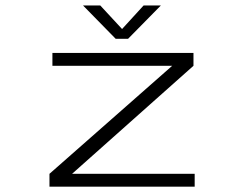

<svg xmlns="http://www.w3.org/2000/svg" viewBox="-20 -698 890 718"><path d="M581.5 -677.5 459 -553H412.5L290.5 -677.5H355L436.5 -589.5L517 -677.5ZM249.5 -48H708V0H165V-48L624 -452H176V-500H703.5V-452Z"/></svg>

Font: League Mono Wide UltraLight
Style: Regular
Weight: 200
Width: 8
Designer: Tyler Finck
Foundry: The League of Moveable Type / Tyler Finck
Version: Version 2.210